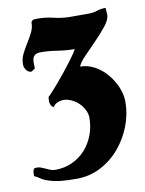

<svg xmlns="http://www.w3.org/2000/svg" viewBox="-77 -715 579 769"><g transform="rotate(-10 212.5 -330.5)"><path d="M103 -650Q107 -658 114 -659Q121 -660 128 -660Q161 -660 194 -652Q227 -644 261 -644H335Q353 -644 369.5 -649.5Q386 -655 405 -655Q405 -648 406 -641.5Q407 -635 407 -627Q407 -607 386 -581Q365 -555 339 -528.5Q313 -502 290.5 -478.5Q268 -455 264 -441Q295 -441 323 -425.5Q351 -410 372 -385Q393 -360 405.5 -330Q418 -300 418 -270Q418 -221 399.5 -173Q381 -125 348.5 -86.5Q316 -48 271 -24.5Q226 -1 174 -1Q154 -1 138.5 -1.5Q123 -2 109 -3.5Q95 -5 81 -8Q67 -11 50 -17Q37 -22 27.5 -29Q18 -36 6 -41Q6 -49 6.5 -56.5Q7 -64 11 -71Q19 -73 22 -73Q32 -73 40.5 -69.5Q49 -66 58 -62Q67 -58 75.5 -54.5Q84 -51 94 -51Q132 -51 163.5 -65.5Q195 -80 217.5 -105Q240 -130 252.5 -163Q265 -196 265 -233Q265 -249 257 -265Q249 -281 236 -293.5Q223 -306 206.5 -313.5Q190 -321 174 -321Q162 -321 149.5 -315.5Q137 -310 132 -299Q117 -307 117 -327L118 -343Q122 -346 134 -359Q146 -372 161 -389.5Q176 -407 192.5 -427.5Q209 -448 222.5 -466Q236 -484 245 -497Q254 -510 254 -514Q219 -514 185 -519.5Q151 -525 118 -525Q103 -525 95.5 -519.5Q88 -514 85.5 -505.5Q83 -497 83.5 -486Q84 -475 84 -465L69 -455Q56 -455 48 -466Q40 -477 40 -489Q40 -512 50 -532Q60 -552 72 -571Q84 -590 93.5 -609Q103 -628 103 -650Z"/></g></svg>

Font: CAT Schmalfette Thannhaeuser
Style: Regular
Weight: 700
Designer: Peter Wiegel nach Herbert Thanhaeuser 1939/40
Foundry: CAT-Fonts, Peter Wiegel
Version: Version 1.000